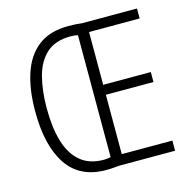

<svg xmlns="http://www.w3.org/2000/svg" viewBox="-106 -822 924 931"><g transform="rotate(-15 356.0 -357.0)"><path d="M317 -718Q338 -718 353.5 -717Q369 -716 385 -714H661V-664H407V-399H646V-349H407V-51H661V0H383Q368 1 351 2.5Q334 4 314 4Q183 4 119 -91.5Q55 -187 55 -359Q55 -469 82 -549.5Q109 -630 166.5 -674Q224 -718 317 -718ZM314 -667Q238 -667 194 -627.5Q150 -588 131.5 -518.5Q113 -449 113 -359Q113 -263 133.5 -193.5Q154 -124 199 -85.5Q244 -47 316 -47Q336 -47 351 -51V-663Q336 -667 314 -667Z"/></g></svg>

Font: Noto Sans Lao Condensed Light
Style: Regular
Weight: 300
Width: 3
Designer: Monotype Design Team
Foundry: Monotype Imaging Inc.
Version: Version 2.003; ttfautohint (v1.8.4.7-5d5b)